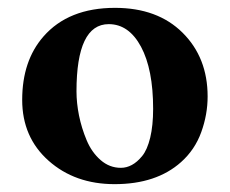

<svg xmlns="http://www.w3.org/2000/svg" viewBox="-20 -464 591 494"><path d="M259.8 -401.9Q176.8 -401.9 176.8 -229Q176.8 -199.2 183.3 -166.7Q189.9 -134.3 202.9 -103.3Q215.8 -72.3 238.8 -52.2Q261.7 -32.2 291 -32.2Q305.7 -32.2 319.3 -39.6Q333 -46.9 345.9 -62.7Q358.9 -78.6 366.5 -109.9Q374 -141.1 374 -184.1Q374 -285.6 342.8 -343.8Q311.5 -401.9 259.8 -401.9ZM37.1 -207Q37.1 -307.6 91.8 -370.1Q156.2 -443.8 275.9 -443.8Q385.3 -443.8 449.7 -379.9Q514.2 -315.9 514.2 -215.8Q514.2 -169.4 497.8 -124Q481.4 -78.6 445.8 -46.9Q382.3 9.8 274.9 9.8Q172.9 9.8 105 -50.5Q37.1 -110.8 37.1 -207Z"/></svg>

Font: Linux Libertine G
Style: Bold
Weight: 700
Designer: Philipp H. Poll
Foundry: Philipp H. Poll
Version: Version 5.0.3